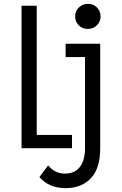

<svg xmlns="http://www.w3.org/2000/svg" viewBox="-20 -762 626 987"><path d="M90.8 0V-732.4H168.9V-68.4H350.1V0ZM182.6 147.9 227.5 88.4Q262.7 130.4 312 130.4Q360.8 130.4 386.2 101.6Q417 66.9 417 -0.5V-468.8H317.4V-537.1H495.1V-0.5Q495.1 100.6 450.7 150.4Q401.9 205.1 317.4 205.1Q231.4 205.1 182.6 147.9ZM431.6 -742.2Q460.4 -742.2 477.5 -724.6Q497.1 -704.6 497.1 -677.7Q497.1 -650.9 477.5 -631.8Q458.5 -613.3 431.6 -613.3Q403.8 -613.3 385.7 -630.9Q366.2 -649.9 366.2 -677.7Q366.2 -705.6 385.7 -723.9Q405.3 -742.2 431.6 -742.2Z"/></svg>

Font: Consola Mono
Style: Book
Weight: 400
Monospace: yes
Designer: Wojciech Kalinowski "wmk69" (wmk69@o2.pl)
Foundry: Wojciech Kalinowski "wmk69" (wmk69@o2.pl)
Version: Version 2.1.0